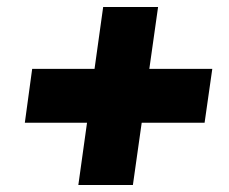

<svg xmlns="http://www.w3.org/2000/svg" viewBox="-20 -624 654 549"><path d="M72 -427H587L565 -273H51ZM275 -604H432L360 -95H204Z"/></svg>

Font: Pathway Extreme 28pt Black
Style: Italic
Weight: 900
Italic angle: -8°
Designer: Eduardo Rodriguez Tunni
Foundry: Eduardo Rodriguez Tunni
Version: Version 1.001;gftools[0.9.26]